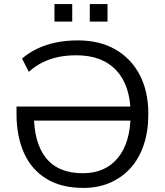

<svg xmlns="http://www.w3.org/2000/svg" viewBox="-20 -912 807 941"><path d="M389 9Q280 9 207 -36Q134 -81 97.5 -162.5Q61 -244 61 -353V-390H636V-321H123L146 -353Q146 -211 206 -137Q266 -63 386 -63Q496 -63 558 -138.5Q620 -214 620 -353Q620 -491 551 -566Q482 -641 354 -641Q306 -641 265.5 -632.5Q225 -624 189.5 -606.5Q154 -589 121 -560L88 -625Q122 -654 164 -674Q206 -694 255.5 -704Q305 -714 362 -714Q468 -714 545 -670Q622 -626 664.5 -545.5Q707 -465 707 -353Q707 -269 684.5 -202Q662 -135 620 -88.5Q578 -42 519.5 -16.5Q461 9 389 9ZM420 -806V-892H507V-806ZM247 -806V-892H334V-806Z"/></svg>

Font: NunitoSans1
Style: Book
Weight: 400
Designer: Vernon Adams
Foundry: Vernon Adams
Version: Version 3.101;gftools[0.9.27]